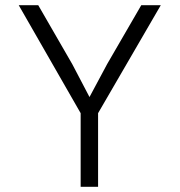

<svg xmlns="http://www.w3.org/2000/svg" viewBox="-20 -718 690 738"><path d="M290 0V-283L52 -698H127L258 -471L324 -345L392 -472L523 -698H598L357 -283V0Z"/></svg>

Font: Azeret Mono Thin ExtraLight
Style: Regular
Weight: 250
Version: Version 1.002